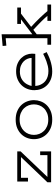

<svg xmlns="http://www.w3.org/2000/svg" viewBox="858 -1528 683 2440"><g transform="rotate(-90 1200.0 -307.5)"><path d="M496.1 -387.2 171.9 -46.9H449.2V-139.2H496.1V0H104V-46.9L424.8 -382.8H161.1V-293.9H113.8V-430.2H496.1Z M651.9 -218.3Q651.9 -263.2 667.7 -304.9Q683.6 -346.7 714.8 -378.9Q746.1 -411.1 792.5 -430.7Q838.9 -450.2 899.9 -450.2Q962.4 -450.2 1009 -430.2Q1055.7 -410.2 1086.4 -377.2Q1117.2 -344.2 1132.6 -302.7Q1147.9 -261.2 1147.9 -217.8Q1147.9 -174.8 1132.8 -133.1Q1117.7 -91.3 1086.9 -58.6Q1056.2 -25.9 1009.8 -5.9Q963.4 14.2 900.9 14.2Q839.4 14.2 793 -5.4Q746.6 -24.9 715.1 -57.4Q683.6 -89.8 667.7 -131.8Q651.9 -173.8 651.9 -218.3ZM706.1 -217.8Q706.1 -182.6 718.8 -149.9Q731.4 -117.2 755.9 -91.8Q780.3 -66.4 816.4 -51.3Q852.5 -36.1 899.9 -36.1Q948.2 -36.1 984.6 -51.5Q1021 -66.9 1045.4 -92.5Q1069.8 -118.2 1082 -150.9Q1094.2 -183.6 1094.2 -217.8Q1094.2 -252.4 1082 -285.2Q1069.8 -317.9 1045.4 -343.5Q1021 -369.1 984.6 -384.5Q948.2 -399.9 899.9 -399.9Q853 -399.9 816.9 -384.8Q780.8 -369.6 756.1 -344.5Q731.4 -319.3 718.8 -286.4Q706.1 -253.4 706.1 -217.8Z M1759.3 -57.1Q1739.3 -46.4 1712.2 -33.7Q1685.1 -21 1653.1 -10.5Q1621.1 0 1585.4 7.1Q1549.8 14.2 1513.2 14.2Q1453.6 14.2 1408.7 -4.9Q1363.8 -23.9 1334 -55.7Q1304.2 -87.4 1289.3 -128.4Q1274.4 -169.4 1274.4 -213.4Q1274.4 -260.3 1290.8 -302.2Q1307.1 -344.2 1337.9 -376Q1368.7 -407.7 1413.1 -426.3Q1457.5 -444.8 1513.7 -444.8Q1569.8 -444.8 1611.8 -426.8Q1653.8 -408.7 1681.9 -379.9Q1710 -351.1 1724.1 -315.4Q1738.3 -279.8 1738.3 -245.1Q1738.3 -239.3 1738 -232.7Q1737.8 -226.1 1737.3 -220Q1736.8 -213.9 1736.6 -208.7Q1736.3 -203.6 1736.3 -201.2H1328.1Q1329.1 -188 1332.5 -170.7Q1335.9 -153.3 1344.2 -134.8Q1352.5 -116.2 1366.2 -98.1Q1379.9 -80.1 1400.6 -65.9Q1421.4 -51.8 1450.4 -43Q1479.5 -34.2 1518.1 -34.2Q1549.8 -34.2 1581.8 -41.7Q1613.8 -49.3 1642.8 -59.8Q1671.9 -70.3 1696.3 -81.8Q1720.7 -93.3 1736.3 -101.1ZM1684.1 -248Q1684.1 -272.5 1673.8 -298.8Q1663.6 -325.2 1642.3 -346.9Q1621.1 -368.7 1588.6 -382.8Q1556.2 -397 1511.2 -397Q1478.5 -397 1452.6 -389.2Q1426.8 -381.3 1407 -368.4Q1387.2 -355.5 1373.3 -339.4Q1359.4 -323.2 1350.1 -306.6Q1340.8 -290 1335.4 -274.7Q1330.1 -259.3 1328.1 -248Z M1985.4 -238.8 2172.4 -380.9V-382.8H2116.2V-430.2H2325.2V-382.8H2247.1L2079.1 -253.9Q2109.4 -226.6 2139.4 -197.3Q2169.4 -168 2195.8 -140.4Q2222.2 -112.8 2243.9 -88.4Q2265.6 -64 2279.3 -46.9H2363.3V0H2155.3V-46.9H2219.2Q2204.1 -64.9 2188 -82.5Q2171.9 -100.1 2151.4 -120.8Q2130.9 -141.6 2104.2 -167Q2077.6 -192.4 2041.5 -226.1L1985.4 -183.1V0H1852.1V-46.9H1935.1V-577.1L1840.3 -568.8L1836.4 -616.2L1985.4 -628.9Z"/></g></svg>

Font: Ethiopic Sadiss
Style: Regular
Weight: 400
Designer: abass alamnehe
Foundry: Senamirmir Project
Version: Version 5.100